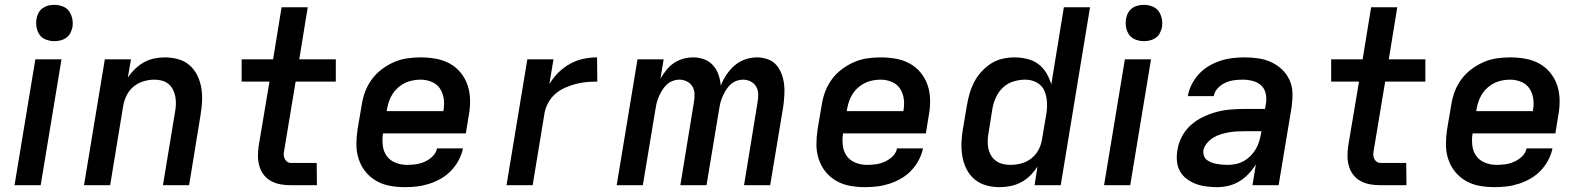

<svg xmlns="http://www.w3.org/2000/svg" viewBox="-20 -765 6540 793"><path d="M40 0 126 -520H234L148 0ZM204 -595Q187 -595 170 -601.5Q153 -608 143.5 -621.5Q134 -635 131 -652.5Q128 -670 131 -688Q133 -701 139.5 -712.5Q146 -724 156.5 -731.5Q167 -739 179.5 -742Q192 -745 205 -745Q222 -745 239 -738.5Q256 -732 265.5 -718.5Q275 -705 278.5 -687.5Q282 -670 279 -652Q276 -639 270 -627.5Q264 -616 253 -608.5Q242 -601 229.5 -598Q217 -595 204 -595Z M327 0 413 -520H521L508 -445Q521 -464 538 -480.5Q555 -497 575 -508Q595 -519 617 -523.5Q639 -528 660 -528Q689 -528 716 -520.5Q743 -513 763 -495.5Q783 -478 795 -453.5Q807 -429 811.5 -401.5Q816 -374 814.5 -345.5Q813 -317 808 -288L761 0H653L703 -303Q706 -319 706.5 -335Q707 -351 704 -366.5Q701 -382 694 -395.5Q687 -409 675.5 -418.5Q664 -428 649 -432Q634 -436 617 -436Q596 -436 573.5 -429.5Q551 -423 532.5 -408Q514 -393 503.5 -372Q493 -351 489 -329L435 0Z M1289 0H1182Q1161 0 1140 -3.5Q1119 -7 1101 -16.5Q1083 -26 1070.5 -41.5Q1058 -57 1052 -76.5Q1046 -96 1045.5 -117Q1045 -138 1048 -160L1093 -428H978V-520H1108L1143 -735H1251L1216 -520H1367V-428H1201L1154 -145Q1152 -136 1152 -127Q1152 -118 1155.5 -110Q1159 -102 1166 -97Q1173 -92 1182 -92H1288Z M1653 8Q1621 8 1590.5 2.5Q1560 -3 1534 -18Q1508 -33 1489.5 -56Q1471 -79 1461.5 -108Q1452 -137 1452 -168.5Q1452 -200 1457 -232L1474 -332Q1478 -359 1488 -386Q1498 -413 1515.5 -437Q1533 -461 1557 -479Q1581 -497 1607.5 -508.5Q1634 -520 1662 -524Q1690 -528 1717 -528Q1749 -528 1780 -522.5Q1811 -517 1837.5 -502.5Q1864 -488 1883 -464.5Q1902 -441 1911.5 -412.5Q1921 -384 1921.5 -352Q1922 -320 1916 -288L1904 -214H1562Q1558 -189 1561 -164Q1564 -139 1577.5 -120.5Q1591 -102 1613.5 -93Q1636 -84 1661 -84Q1679 -84 1697.5 -86.5Q1716 -89 1734 -97Q1752 -105 1766.5 -119Q1781 -133 1785 -152H1892Q1887 -127 1874.5 -103.5Q1862 -80 1843.5 -60.5Q1825 -41 1801.5 -27.5Q1778 -14 1753 -6Q1728 2 1703 5Q1678 8 1653 8ZM1577 -306H1811Q1816 -331 1813 -355Q1810 -379 1798 -398Q1786 -417 1764 -426.5Q1742 -436 1717 -436Q1702 -436 1685.5 -433Q1669 -430 1654 -423Q1639 -416 1625.5 -404.5Q1612 -393 1602.5 -378.5Q1593 -364 1587.5 -348.5Q1582 -333 1579 -317Z M2072 0 2158 -520H2266L2249 -418Q2265 -444 2286.5 -465.5Q2308 -487 2334.5 -501.5Q2361 -516 2389.5 -522Q2418 -528 2446 -528L2447 -428Q2425 -428 2402.5 -426Q2380 -424 2357.5 -418Q2335 -412 2313.5 -402.5Q2292 -393 2274 -377.5Q2256 -362 2244.5 -341Q2233 -320 2229 -298L2180 0Z M2527 0 2613 -520H2721L2708 -441Q2719 -459 2732.5 -476Q2746 -493 2764 -505Q2782 -517 2802.5 -522.5Q2823 -528 2843 -528Q2867 -528 2888.5 -520Q2910 -512 2925 -495Q2940 -478 2947.5 -456.5Q2955 -435 2957 -411Q2966 -435 2980.5 -456.5Q2995 -478 3014 -494.5Q3033 -511 3057.5 -519.5Q3082 -528 3106 -528Q3129 -528 3150.5 -520.5Q3172 -513 3186 -497Q3200 -481 3208 -460Q3216 -439 3218.5 -417Q3221 -395 3219.5 -371.5Q3218 -348 3215 -325L3161 0H3053L3109 -343Q3112 -360 3111.5 -377Q3111 -394 3103 -407.5Q3095 -421 3080.5 -428.5Q3066 -436 3049 -436Q3035 -436 3020.5 -430.5Q3006 -425 2995 -414Q2984 -403 2976.5 -390Q2969 -377 2963 -363Q2957 -349 2954 -335Q2951 -321 2949 -307L2898 0H2790L2846 -343Q2849 -360 2848.5 -377Q2848 -394 2840 -407.5Q2832 -421 2817.5 -428.5Q2803 -436 2786 -436Q2772 -436 2757.5 -430.5Q2743 -425 2732 -414Q2721 -403 2713.5 -390Q2706 -377 2700 -363Q2694 -349 2691 -335Q2688 -321 2686 -307L2635 0Z M3553 8Q3521 8 3490.5 2.5Q3460 -3 3434 -18Q3408 -33 3389.5 -56Q3371 -79 3361.5 -108Q3352 -137 3352 -168.5Q3352 -200 3357 -232L3374 -332Q3378 -359 3388 -386Q3398 -413 3415.5 -437Q3433 -461 3457 -479Q3481 -497 3507.5 -508.5Q3534 -520 3562 -524Q3590 -528 3617 -528Q3649 -528 3680 -522.5Q3711 -517 3737.5 -502.5Q3764 -488 3783 -464.5Q3802 -441 3811.5 -412.5Q3821 -384 3821.5 -352Q3822 -320 3816 -288L3804 -214H3462Q3458 -189 3461 -164Q3464 -139 3477.5 -120.5Q3491 -102 3513.5 -93Q3536 -84 3561 -84Q3579 -84 3597.5 -86.5Q3616 -89 3634 -97Q3652 -105 3666.5 -119Q3681 -133 3685 -152H3792Q3787 -127 3774.5 -103.5Q3762 -80 3743.5 -60.5Q3725 -41 3701.5 -27.5Q3678 -14 3653 -6Q3628 2 3603 5Q3578 8 3553 8ZM3477 -306H3711Q3716 -331 3713 -355Q3710 -379 3698 -398Q3686 -417 3664 -426.5Q3642 -436 3617 -436Q3602 -436 3585.5 -433Q3569 -430 3554 -423Q3539 -416 3525.5 -404.5Q3512 -393 3502.5 -378.5Q3493 -364 3487.5 -348.5Q3482 -333 3479 -317Z M4109 8Q4080 8 4053 0.5Q4026 -7 4005.5 -24Q3985 -41 3972.5 -65.5Q3960 -90 3955 -117.5Q3950 -145 3951 -174Q3952 -203 3957 -232L3974 -332Q3978 -356 3985 -380Q3992 -404 4004 -427Q4016 -450 4034 -469.5Q4052 -489 4074 -503Q4096 -517 4121 -522.5Q4146 -528 4170 -528Q4197 -528 4223 -521.5Q4249 -515 4269 -500Q4289 -485 4302 -463Q4315 -441 4322 -416L4374 -735H4482L4361 0H4253L4265 -77Q4252 -57 4235 -40Q4218 -23 4197 -12Q4176 -1 4153.5 3.5Q4131 8 4109 8ZM4153 -84Q4175 -84 4198 -90Q4221 -96 4240 -111Q4259 -126 4270 -147.5Q4281 -169 4284 -191L4301 -291Q4304 -308 4304.5 -325.5Q4305 -343 4302.5 -359Q4300 -375 4293.5 -390Q4287 -405 4274.5 -415.5Q4262 -426 4246.5 -431Q4231 -436 4213 -436Q4190 -436 4165.5 -428.5Q4141 -421 4122.5 -403.5Q4104 -386 4093.5 -363Q4083 -340 4079 -317L4063 -217Q4060 -201 4059.5 -184.5Q4059 -168 4062 -152.5Q4065 -137 4073 -123.5Q4081 -110 4093 -101Q4105 -92 4120.5 -88Q4136 -84 4153 -84Z M4540 0 4626 -520H4734L4648 0ZM4704 -595Q4687 -595 4670 -601.5Q4653 -608 4643.5 -621.5Q4634 -635 4631 -652.5Q4628 -670 4631 -688Q4633 -701 4639.5 -712.5Q4646 -724 4656.5 -731.5Q4667 -739 4679.5 -742Q4692 -745 4705 -745Q4722 -745 4739 -738.5Q4756 -732 4765.5 -718.5Q4775 -705 4778.5 -687.5Q4782 -670 4779 -652Q4776 -639 4770 -627.5Q4764 -616 4753 -608.5Q4742 -601 4729.5 -598Q4717 -595 4704 -595Z M5007 8Q4984 8 4961.5 5Q4939 2 4919 -5.5Q4899 -13 4881.5 -26Q4864 -39 4853.5 -58Q4843 -77 4841 -99.5Q4839 -122 4843 -145Q4847 -173 4861 -200Q4875 -227 4897.5 -247.5Q4920 -268 4948 -281.5Q4976 -295 5004 -302.5Q5032 -310 5061 -312.5Q5090 -315 5118 -315H5205L5209 -340Q5212 -361 5207 -381Q5202 -401 5187.5 -413.5Q5173 -426 5153 -431Q5133 -436 5112 -436Q5094 -436 5076 -433.5Q5058 -431 5040.5 -423Q5023 -415 5009.5 -400.5Q4996 -386 4993 -368H4886Q4890 -393 4902 -416.5Q4914 -440 4932 -459.5Q4950 -479 4973 -492.5Q4996 -506 5020.5 -514Q5045 -522 5070 -525Q5095 -528 5119 -528Q5148 -528 5176.5 -524Q5205 -520 5230 -508.5Q5255 -497 5274.5 -478.5Q5294 -460 5305.5 -435.5Q5317 -411 5318 -382.5Q5319 -354 5315 -325L5261 0H5153L5167 -86Q5154 -65 5136.5 -46.5Q5119 -28 5098 -15.5Q5077 -3 5053.5 2.5Q5030 8 5007 8ZM5051 -84Q5067 -84 5084 -87.5Q5101 -91 5116.5 -99.5Q5132 -108 5144.5 -120.5Q5157 -133 5166 -148Q5175 -163 5180 -179Q5185 -195 5188 -212L5190 -223H5118Q5102 -223 5085.5 -222Q5069 -221 5053 -218Q5037 -215 5021 -210Q5005 -205 4990.5 -196Q4976 -187 4964.5 -173Q4953 -159 4950 -143Q4949 -132 4952.5 -121.5Q4956 -111 4964.5 -104.5Q4973 -98 4983.5 -94Q4994 -90 5005 -88Q5016 -86 5027.5 -85Q5039 -84 5051 -84Z M5789 0H5682Q5661 0 5640 -3.5Q5619 -7 5601 -16.5Q5583 -26 5570.5 -41.5Q5558 -57 5552 -76.5Q5546 -96 5545.5 -117Q5545 -138 5548 -160L5593 -428H5478V-520H5608L5643 -735H5751L5716 -520H5867V-428H5701L5654 -145Q5652 -136 5652 -127Q5652 -118 5655.5 -110Q5659 -102 5666 -97Q5673 -92 5682 -92H5788Z M6153 8Q6121 8 6090.5 2.5Q6060 -3 6034 -18Q6008 -33 5989.5 -56Q5971 -79 5961.5 -108Q5952 -137 5952 -168.5Q5952 -200 5957 -232L5974 -332Q5978 -359 5988 -386Q5998 -413 6015.5 -437Q6033 -461 6057 -479Q6081 -497 6107.5 -508.5Q6134 -520 6162 -524Q6190 -528 6217 -528Q6249 -528 6280 -522.5Q6311 -517 6337.5 -502.5Q6364 -488 6383 -464.5Q6402 -441 6411.5 -412.5Q6421 -384 6421.5 -352Q6422 -320 6416 -288L6404 -214H6062Q6058 -189 6061 -164Q6064 -139 6077.5 -120.5Q6091 -102 6113.5 -93Q6136 -84 6161 -84Q6179 -84 6197.5 -86.5Q6216 -89 6234 -97Q6252 -105 6266.5 -119Q6281 -133 6285 -152H6392Q6387 -127 6374.5 -103.5Q6362 -80 6343.5 -60.5Q6325 -41 6301.5 -27.5Q6278 -14 6253 -6Q6228 2 6203 5Q6178 8 6153 8ZM6077 -306H6311Q6316 -331 6313 -355Q6310 -379 6298 -398Q6286 -417 6264 -426.5Q6242 -436 6217 -436Q6202 -436 6185.5 -433Q6169 -430 6154 -423Q6139 -416 6125.5 -404.5Q6112 -393 6102.5 -378.5Q6093 -364 6087.5 -348.5Q6082 -333 6079 -317Z"/></svg>

Font: Iosevka Aile Semibold Oblique
Style: Regular
Weight: 600
Italic angle: -9°
Designer: Belleve Invis
Foundry: Belleve Invis
Version: Version 31.1.0; ttfautohint (v1.8.4)